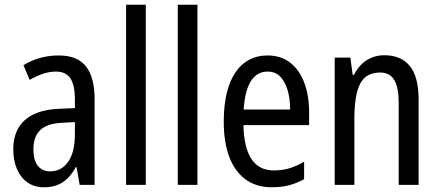

<svg xmlns="http://www.w3.org/2000/svg" viewBox="-20 -780 1851 810"><path d="M228 -546Q307 -546 343 -499.5Q379 -453 379 -363V0H316L303 -75H300Q284 -46 265 -27.5Q246 -9 222 0.5Q198 10 166 10Q124 10 95 -11Q66 -32 51 -68Q36 -104 36 -150Q36 -230 85 -273.5Q134 -317 229 -321L296 -324V-359Q296 -422 276.5 -450Q257 -478 217 -478Q189 -478 162 -469Q135 -460 105 -443L79 -505Q111 -525 148.5 -535.5Q186 -546 228 -546ZM242 -262Q178 -259 149.5 -231Q121 -203 121 -151Q121 -103 140 -80Q159 -57 191 -57Q239 -57 267.5 -97.5Q296 -138 296 -213V-265Z M595 0H512V-760H595Z M813 0H730V-760H813Z M1109 -546Q1166 -546 1205 -515Q1244 -484 1264 -430Q1284 -376 1284 -308V-252H1007Q1009 -157 1041 -109Q1073 -61 1135 -61Q1170 -61 1200.5 -70Q1231 -79 1263 -98V-24Q1232 -7 1199.5 1.5Q1167 10 1127 10Q1059 10 1013.5 -25Q968 -60 946 -121.5Q924 -183 924 -265Q924 -355 945.5 -417.5Q967 -480 1008.5 -513Q1050 -546 1109 -546ZM1109 -478Q1064 -478 1038.5 -438Q1013 -398 1008 -318H1204Q1204 -363 1193.5 -399Q1183 -435 1162.5 -456.5Q1142 -478 1109 -478Z M1601 -547Q1672 -547 1709 -501.5Q1746 -456 1746 -360V0H1662V-347Q1662 -410 1643.5 -442Q1625 -474 1584 -474Q1524 -474 1499.5 -427Q1475 -380 1475 -279V0H1392V-537H1458L1468 -464H1473Q1487 -491 1506 -509.5Q1525 -528 1549.5 -537.5Q1574 -547 1601 -547Z"/></svg>

Font: Noto Sans Display Condensed
Style: Regular
Weight: 400
Width: 3
Designer: Monotype Design Team
Foundry: Monotype Imaging Inc.
Version: Version 2.003